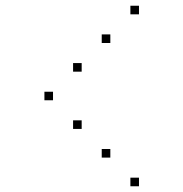

<svg xmlns="http://www.w3.org/2000/svg" viewBox="-20 -685 640 670"><path d="M436 -665Q435 -665 435 -665Q435 -665 435 -664V-636Q435 -635 435 -635Q435 -635 436 -635H464Q465 -635 465 -635Q465 -635 465 -636V-664Q465 -665 465 -665Q465 -665 464 -665ZM336 -565Q335 -565 335 -565Q335 -565 335 -564V-536Q335 -535 335 -535Q335 -535 336 -535H364Q365 -535 365 -535Q365 -535 365 -536V-564Q365 -565 365 -565Q365 -565 364 -565ZM236 -465Q235 -465 235 -465Q235 -465 235 -464V-436Q235 -435 235 -435Q235 -435 236 -435H264Q265 -435 265 -435Q265 -435 265 -436V-464Q265 -465 265 -465Q265 -465 264 -465ZM136 -365Q135 -365 135 -365Q135 -365 135 -364V-336Q135 -335 135 -335Q135 -335 136 -335H164Q165 -335 165 -335Q165 -335 165 -336V-364Q165 -365 165 -365Q165 -365 164 -365ZM236 -265Q235 -265 235 -265Q235 -265 235 -264V-236Q235 -235 235 -235Q235 -235 236 -235H264Q265 -235 265 -235Q265 -235 265 -236V-264Q265 -265 265 -265Q265 -265 264 -265ZM336 -165Q335 -165 335 -165Q335 -165 335 -164V-136Q335 -135 335 -135Q335 -135 336 -135H364Q365 -135 365 -135Q365 -135 365 -136V-164Q365 -165 365 -165Q365 -165 364 -165ZM436 -65Q435 -65 435 -65Q435 -65 435 -64V-36Q435 -35 435 -35Q435 -35 436 -35H464Q465 -35 465 -35Q465 -35 465 -36V-64Q465 -65 465 -65Q465 -65 464 -65Z"/></svg>

Font: Doto Black Thin
Style: Regular
Weight: 250
Monospace: yes
Version: Version 1.000